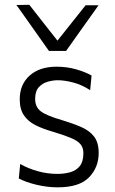

<svg xmlns="http://www.w3.org/2000/svg" viewBox="-20 -792 492 822"><path d="M227 10Q182.5 10 137 -0.8Q91.5 -11.5 60.5 -28L66.5 -90Q100.5 -70.5 141.8 -59Q183 -47.5 226 -47.5Q256 -47.5 281.2 -54.8Q306.5 -62 321.8 -81.2Q337 -100.5 337 -136.5Q337 -160 324.2 -175Q311.5 -190 281.8 -202.2Q252 -214.5 201.5 -229.5Q163.5 -240.5 132.2 -256Q101 -271.5 82.8 -297.8Q64.5 -324 64.5 -367Q64.5 -430.5 107 -468.5Q149.5 -506.5 222.5 -506.5Q266 -506.5 305.8 -495.2Q345.5 -484 372 -468.5L366 -406Q329.5 -429.5 292.5 -439Q255.5 -448.5 228 -448.5Q207 -448.5 184.5 -442.2Q162 -436 146.2 -418.8Q130.5 -401.5 130.5 -368.5Q130.5 -333.5 155.2 -315Q180 -296.5 244.5 -278Q292.5 -263.5 328 -248Q363.5 -232.5 383 -207Q402.5 -181.5 402.5 -137Q402.5 -75.5 361.2 -32.8Q320 10 227 10ZM189.5 -574Q155 -623 120.2 -672.2Q85.5 -721.5 50.5 -770.5L105.5 -771.5Q136 -732.5 165.8 -694.5Q195.5 -656.5 226 -618Q256.5 -656 286.5 -694Q316 -731.5 346.5 -769.5H402Q367.5 -721 332.5 -672Q297.5 -623 263 -574Z"/></svg>

Font: Heraclito Light
Style: Regular
Weight: 300
Designer: Kostas Bartsokas (font) & Cristiano Sobral (main changes)
Foundry: Kostas Bartsokas (font) & Cristiano Sobral (main changes)
Version: Version 1.00;July 8, 2020;FontCreator 13.0.0.2655 64-bit